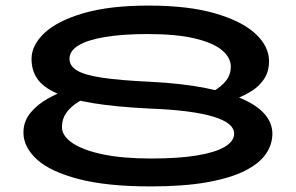

<svg xmlns="http://www.w3.org/2000/svg" viewBox="-20 -654 1059 688"><path d="M520 14Q363 14 261.5 -12.5Q160 -39 112 -83Q64 -127 64 -179Q64 -219 89 -249.5Q114 -280 152 -301Q190 -322 228 -335L337 -325Q293 -309 262.5 -290Q232 -271 217 -249Q202 -227 202 -199Q202 -167 239.5 -141.5Q277 -116 348 -101Q419 -86 522 -86Q620 -86 686 -97Q752 -108 785.5 -128Q819 -148 819 -175Q819 -194 801 -209Q783 -224 746 -235.5Q709 -247 652 -254.5Q595 -262 516 -265Q394 -271 312.5 -284.5Q231 -298 182.5 -320Q134 -342 113.5 -372Q93 -402 93 -443Q93 -492 139 -535.5Q185 -579 278.5 -606.5Q372 -634 512 -634Q655 -634 751 -606Q847 -578 895.5 -533Q944 -488 944 -435Q944 -398 927 -372Q910 -346 883.5 -329Q857 -312 826.5 -300.5Q796 -289 769 -280L664 -289Q710 -307 742 -325.5Q774 -344 790.5 -365.5Q807 -387 807 -415Q807 -448 775 -474.5Q743 -501 677 -516.5Q611 -532 509 -532Q420 -532 357 -521.5Q294 -511 261.5 -491.5Q229 -472 229 -443Q229 -418 256 -401.5Q283 -385 346.5 -375.5Q410 -366 518 -361Q634 -355 717 -338.5Q800 -322 853 -297.5Q906 -273 931 -242Q956 -211 956 -175Q956 -136 932.5 -102Q909 -68 857.5 -42Q806 -16 722.5 -1Q639 14 520 14Z"/></svg>

Font: BioRhyme Expanded SemiBold
Style: Regular
Weight: 600
Width: 7
Designer: Aoife Mooney
Foundry: Aoife Mooney Type
Version: Version 1.600;gftools[0.9.33]